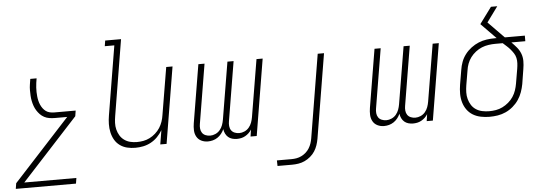

<svg xmlns="http://www.w3.org/2000/svg" viewBox="-56 -912 3712 1303"><g transform="rotate(-5 1800.0 -260.0)"><path d="M413 215H3L9 177L393 -241H309Q290 -241 271.5 -244Q253 -247 237 -255.5Q221 -264 209 -276.5Q197 -289 187.5 -304Q178 -319 172 -336Q166 -353 162.5 -370.5Q159 -388 158 -406.5Q157 -425 157 -444Q157 -463 160 -482Q163 -501 166 -520H209Q206 -504 204 -488.5Q202 -473 201 -457.5Q200 -442 200.5 -427Q201 -412 202.5 -397Q204 -382 207.5 -367.5Q211 -353 217 -339.5Q223 -326 231.5 -314.5Q240 -303 251.5 -294.5Q263 -286 278 -282.5Q293 -279 308 -279H454L448 -241L64 177H419Z M836 8Q807 8 780 1.5Q753 -5 731 -21Q709 -37 695.5 -60.5Q682 -84 676 -111.5Q670 -139 670.5 -168Q671 -197 676 -226L754 -697H689L695 -735H803L718 -219Q714 -196 713 -172.5Q712 -149 717.5 -127Q723 -105 734.5 -86Q746 -67 764 -54Q782 -41 804 -35.5Q826 -30 850 -30Q872 -30 894 -34Q916 -38 937 -48.5Q958 -59 976.5 -75.5Q995 -92 1007.5 -111.5Q1020 -131 1027.5 -153Q1035 -175 1038 -197L1092 -520H1135L1049 0H1006L1022 -96Q1007 -71 987 -50.5Q967 -30 942 -16.5Q917 -3 890 2.5Q863 8 836 8Z M1330 8Q1306 8 1285.5 -2Q1265 -12 1254 -31.5Q1243 -51 1242 -75Q1241 -99 1245 -123L1311 -520H1353L1286 -116Q1283 -100 1284.5 -83.5Q1286 -67 1294.5 -54.5Q1303 -42 1318 -36Q1333 -30 1349 -30Q1367 -30 1385 -38Q1403 -46 1415.5 -61Q1428 -76 1434.5 -94Q1441 -112 1444 -130L1509 -520H1551L1484 -116Q1481 -100 1482.5 -83.5Q1484 -67 1492.5 -54.5Q1501 -42 1516 -36Q1531 -30 1547 -30Q1565 -30 1583 -38Q1601 -46 1613.5 -61Q1626 -76 1632.5 -94Q1639 -112 1642 -130L1707 -520H1749L1663 0H1621L1628 -47Q1620 -34 1609 -23.5Q1598 -13 1584.5 -5.5Q1571 2 1556.5 5Q1542 8 1528 8Q1511 8 1495.5 3.5Q1480 -1 1468.5 -11Q1457 -21 1450 -35.5Q1443 -50 1441 -66Q1434 -50 1422.5 -35.5Q1411 -21 1396 -11Q1381 -1 1364 3.5Q1347 8 1330 8Z M1786 215 1785 177H1885Q1902 177 1919 174Q1936 171 1952.5 163Q1969 155 1983 142.5Q1997 130 2006.5 114.5Q2016 99 2021.5 82.5Q2027 66 2030 49L2124 -520H2167L2072 55Q2068 77 2061 98Q2054 119 2041.5 138.5Q2029 158 2010.5 173.5Q1992 189 1971.5 198.5Q1951 208 1929 211.5Q1907 215 1886 215Z M2530 8Q2506 8 2485.5 -2Q2465 -12 2454 -31.5Q2443 -51 2442 -75Q2441 -99 2445 -123L2511 -520H2553L2486 -116Q2483 -100 2484.5 -83.5Q2486 -67 2494.5 -54.5Q2503 -42 2518 -36Q2533 -30 2549 -30Q2567 -30 2585 -38Q2603 -46 2615.5 -61Q2628 -76 2634.5 -94Q2641 -112 2644 -130L2709 -520H2751L2684 -116Q2681 -100 2682.5 -83.5Q2684 -67 2692.5 -54.5Q2701 -42 2716 -36Q2731 -30 2747 -30Q2765 -30 2783 -38Q2801 -46 2813.5 -61Q2826 -76 2832.5 -94Q2839 -112 2842 -130L2907 -520H2949L2863 0H2821L2828 -47Q2820 -34 2809 -23.5Q2798 -13 2784.5 -5.5Q2771 2 2756.5 5Q2742 8 2728 8Q2711 8 2695.5 3.5Q2680 -1 2668.5 -11Q2657 -21 2650 -35.5Q2643 -50 2641 -66Q2634 -50 2622.5 -35.5Q2611 -21 2596 -11Q2581 -1 2564 3.5Q2547 8 2530 8Z M3249 8Q3219 8 3189.5 2Q3160 -4 3136 -18.5Q3112 -33 3095.5 -56Q3079 -79 3071 -107Q3063 -135 3063 -165Q3063 -195 3068 -226L3085 -326Q3089 -353 3099 -380Q3109 -407 3127 -430.5Q3145 -454 3169 -472Q3193 -490 3219.5 -501Q3246 -512 3274.5 -516Q3303 -520 3330 -520H3343L3241 -624L3323 -735H3366L3290 -631L3386 -533Q3389 -530 3392.5 -526.5Q3396 -523 3399 -520H3535V-482H3440Q3458 -464 3474.5 -444.5Q3491 -425 3500.5 -401Q3510 -377 3510 -349.5Q3510 -322 3505 -294L3489 -194Q3484 -167 3474.5 -140Q3465 -113 3448.5 -88.5Q3432 -64 3409 -44.5Q3386 -25 3359.5 -13Q3333 -1 3305 3.5Q3277 8 3249 8ZM3250 -30Q3273 -30 3296 -34Q3319 -38 3340.5 -48.5Q3362 -59 3381.5 -75.5Q3401 -92 3414.5 -112.5Q3428 -133 3435.5 -155.5Q3443 -178 3447 -201L3464 -301Q3467 -319 3468 -338Q3469 -357 3465 -374.5Q3461 -392 3451.5 -406.5Q3442 -421 3431 -434Q3420 -447 3407 -458.5Q3394 -470 3381 -482H3330Q3308 -482 3284 -478.5Q3260 -475 3238 -466Q3216 -457 3196 -441.5Q3176 -426 3161.5 -406.5Q3147 -387 3138.5 -364.5Q3130 -342 3127 -319L3110 -219Q3106 -195 3105.5 -171Q3105 -147 3111 -125Q3117 -103 3129 -84Q3141 -65 3160 -52.5Q3179 -40 3202.5 -35Q3226 -30 3250 -30Z"/></g></svg>

Font: Iosevka Extralight Extended
Style: Italic
Weight: 200
Width: 7
Italic angle: -9°
Monospace: yes
Designer: Belleve Invis
Foundry: Belleve Invis
Version: Version 32.5.0; ttfautohint (v1.8.4)